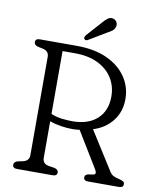

<svg xmlns="http://www.w3.org/2000/svg" viewBox="-94 -949 831 1021"><g transform="rotate(10 321.0 -438.5)"><path d="M572 -465.5Q572 -397.5 533.5 -348Q495 -298.5 430 -278.5L560.5 -72Q569 -58.5 580 -52.5Q591 -46.5 606.5 -43Q628 -38 635.2 -33.2Q642.5 -28.5 642.5 -19Q642.5 0 619 0H452Q428.5 0 428.5 -19Q428.5 -32.5 447 -37.5L472.5 -41Q493 -44.5 479 -68.5L360.5 -263Q352 -261.5 342.8 -260.8Q333.5 -260 323 -260Q293 -260 260 -265Q227 -270 198.5 -280.5V-84Q198.5 -52 230 -45.5L264.5 -40Q285 -34.5 285 -19Q285 0 261 0H68.5Q45 0 45 -19Q45 -34.5 65.5 -40.5L92.5 -46Q126 -53.5 126 -84V-616Q126 -646.5 92.5 -654L65.5 -659.5Q45 -665.5 45 -681Q45 -700 68.5 -700H268.5Q364.5 -700 432.2 -668.8Q500 -637.5 536 -584.2Q572 -531 572 -465.5ZM198.5 -659.5V-320Q228.5 -307.5 260.5 -304.2Q292.5 -301 314 -301Q399.5 -301 447.8 -345Q496 -389 496 -466Q496 -521.5 468.8 -565.2Q441.5 -609 390 -634.2Q338.5 -659.5 266 -659.5ZM376 -842Q392 -861.5 405.5 -871Q419 -880.5 435 -876Q448 -872 454 -860Q460 -848 456 -835.5Q452 -822 441.5 -813.8Q431 -805.5 414 -797L320 -740.5Q308.5 -734.5 302 -743Q298 -747.5 300 -753Q302 -758.5 305.5 -763.5Z"/></g></svg>

Font: Fraunces 72pt S100 Light
Style: Regular
Weight: 300
Version: Version 1.000; ttfautohint (v1.8.3)